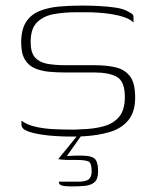

<svg xmlns="http://www.w3.org/2000/svg" viewBox="-20 -484 557 689"><path d="M57 -51Q77 -36 108 -29Q139 -22 173 -20.5Q207 -19 231 -19Q241 -19 251 -19Q261 -19 270 -20Q317 -21 352.5 -31Q388 -41 408 -65.5Q428 -90 428 -136Q428 -192 399.5 -208Q371 -224 318 -224Q301 -224 283.5 -224Q266 -224 247.5 -224Q229 -224 210 -224Q184 -224 156.5 -226.5Q129 -229 106 -238.5Q83 -248 69.5 -270Q56 -292 56 -331Q56 -378 73.5 -405Q91 -432 122 -444.5Q153 -457 192 -460.5Q231 -464 274 -464Q300 -464 333 -462.5Q366 -461 396 -456.5Q426 -452 444 -440Q451 -437 455 -433Q459 -429 459 -423Q459 -420 459 -416.5Q459 -413 459 -409.5Q459 -406 459 -403Q449 -414 428 -421.5Q407 -429 382 -433Q357 -437 333.5 -438.5Q310 -440 296 -440H252Q211 -440 174 -433.5Q137 -427 113.5 -404.5Q90 -382 90 -333Q90 -295 106 -277.5Q122 -260 150 -255Q178 -250 215 -250Q244 -250 270 -250Q296 -250 320 -250Q362 -250 394.5 -242.5Q427 -235 446 -211Q465 -187 465 -134Q465 -82 440.5 -52.5Q416 -23 374.5 -10.5Q333 2 281 5Q268 6 254.5 6Q241 6 227 6Q211 6 183 4.5Q155 3 126 -1.5Q97 -6 77 -14Q57 -22 57 -37ZM236 185Q212 185 201.5 181.5Q191 178 191 168Q196 168 214.5 168Q233 168 259 168Q289 168 299 159Q309 150 309 131Q309 105 300.5 97.5Q292 90 255 90H224Q219 90 211.5 89.5Q204 89 198.5 88.5Q193 88 189 87Q191 84 200.5 72.5Q210 61 222.5 46Q235 31 245.5 17.5Q256 4 261 -2H275L220 76Q267 73 291.5 75.5Q316 78 324 90.5Q332 103 332 131Q332 159 319 170Q306 181 284 183Q262 185 236 185Z"/></svg>

Font: Genos Thin ExtraLight
Style: Regular
Weight: 250
Version: Version 1.010